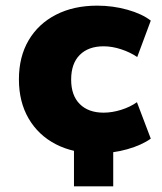

<svg xmlns="http://www.w3.org/2000/svg" viewBox="-20 -532 575 680"><path d="M242 128V-74H381V128ZM324 11Q240 11 178 -21Q116 -53 81.5 -112Q47 -171 47 -251Q47 -331 81.5 -389.5Q116 -448 178.5 -480Q241 -512 324 -512Q380 -512 431.5 -497.5Q483 -483 514 -459L466 -330Q441 -347 409 -357.5Q377 -368 347 -368Q293 -368 262.5 -337.5Q232 -307 232 -250Q232 -194 262.5 -163.5Q293 -133 347 -133Q377 -133 409 -143Q441 -153 465 -170L514 -41Q482 -18 431 -3.5Q380 11 324 11Z"/></svg>

Font: Nunito Sans 9pt Black
Style: Regular
Weight: 900
Version: Version 3.101;gftools[0.9.27]